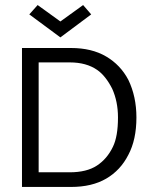

<svg xmlns="http://www.w3.org/2000/svg" viewBox="-20 -740 598 760"><path d="M67 0ZM488 -127Q520 -187 520 -275Q520 -358 488 -424Q457 -483 400 -516.5Q343 -550 261 -550H67V0H261Q344 0 400.5 -33Q457 -66 488 -127ZM256 -493Q322 -493 365 -463Q398 -440 424 -389Q447 -338 447 -275Q447 -200 427 -159Q404 -111 363.5 -84.5Q323 -58 256 -58H133V-493ZM96 -683 129 -720 219 -655 309 -720 341 -683 219 -592Z"/></svg>

Font: Cambay Devanagari
Style: Regular
Weight: 400
Designer: Pooja Saxena
Foundry: Pooja Saxena
Version: Version 1.180;PS 001.180;hotconv 1.0.70;makeotf.lib2.5.58329